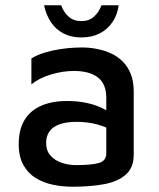

<svg xmlns="http://www.w3.org/2000/svg" viewBox="-20 -693 601 728"><path d="M256 15Q217 15 181 7.5Q145 0 115.5 -18Q86 -36 68.5 -67.5Q51 -99 51 -146Q51 -202 73 -238Q95 -274 136 -292Q177 -310 234 -310Q272 -310 302.5 -304Q333 -298 357.5 -287.5Q382 -277 399 -264L410 -195Q388 -210 351 -220.5Q314 -231 271 -231Q214 -231 184.5 -211Q155 -191 155 -151Q155 -121 172 -102.5Q189 -84 214.5 -75.5Q240 -67 268 -67Q327 -67 355 -75Q383 -83 383 -112V-322Q383 -375 351 -399.5Q319 -424 260 -424Q218 -424 173 -410.5Q128 -397 99 -373V-471Q127 -490 180.5 -501.5Q234 -513 291 -513Q319 -513 347.5 -507.5Q376 -502 401 -490.5Q426 -479 445.5 -459.5Q465 -440 476 -412Q487 -384 487 -346V-106Q487 -57 456.5 -30.5Q426 -4 374 5.5Q322 15 256 15ZM288 -551Q250 -551 221 -566Q192 -581 173.5 -608.5Q155 -636 147 -673H212Q221 -647 240 -630Q259 -613 288 -613Q318 -613 336.5 -630Q355 -647 365 -673H430Q425 -636 406 -608.5Q387 -581 357.5 -566Q328 -551 288 -551Z"/></svg>

Font: Maven Pro Medium
Style: Regular
Weight: 500
Designer: Joe Prince
Foundry: Joe Prince
Version: Version 2.103